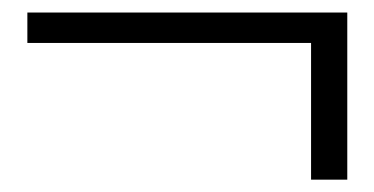

<svg xmlns="http://www.w3.org/2000/svg" viewBox="-20 -421 600 308"><path d="M479 -132.8V-352.1H23.9V-400.9H537.1V-132.8Z"/></svg>

Font: Linux Libertine G
Style: Semibold
Weight: 600
Designer: Philipp H. Poll
Foundry: Philipp H. Poll
Version: Version 5.1.1